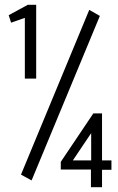

<svg xmlns="http://www.w3.org/2000/svg" viewBox="-20 -706 490 796"><path d="M83 -380V-632L26 -612L16 -643L95 -686H130V-380ZM111 42 67 18 350 -665 394 -640ZM357 70V-3H232V-35L367 -236H403V-41H442V-2H403V70ZM282 -41H358V-154Z"/></svg>

Font: Inconsolata SemiCondensed
Style: Regular
Weight: 400
Width: 4
Monospace: yes
Designer: Raph Levien, Cyreal, Brenton Simpson
Foundry: Raph Levien, Cyreal, Google
Version: Version 3.000; ttfautohint (v1.8.2.53-6de2)